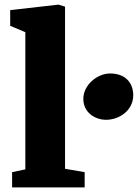

<svg xmlns="http://www.w3.org/2000/svg" viewBox="-20 -816 600 836"><path d="M32.7 0H348.6V-66.4L263.2 -81.1V-787.1L234.9 -795.9L24.4 -772V-703.6L90.3 -675.8V-78.6L32.7 -66.4ZM342.8 -385.3C342.8 -327.1 392.6 -294.4 441.9 -294.4C499.5 -294.4 560.1 -335 560.1 -401.4C560.1 -453.6 527.8 -496.1 459 -496.1C405.8 -496.1 342.8 -448.2 342.8 -385.3Z"/></svg>

Font: Merriweather
Style: Heavy
Weight: 900
Designer: Eben Sorkin ( eben@eyebytes.com )
Foundry: Sorkin Type Co.
Version: Version 1.003